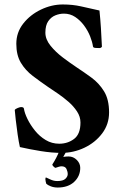

<svg xmlns="http://www.w3.org/2000/svg" viewBox="-20 -674 548 859"><path d="M263 28Q270 27 275 26.5Q280 26 287 26Q308 26 323.5 41.5Q339 57 339 77Q339 114 312 139.5Q285 165 238 165Q221 165 207 159.5Q193 154 187 148Q186 146 184.5 138.5Q183 131 183 128Q183 120 186 120Q189 121 204.5 128.5Q220 136 236 136Q262 136 272.5 126Q283 116 283 105Q283 94 277.5 82Q272 70 255 70Q251 70 243.5 72Q236 74 228 77Q226 77 220 71.5Q214 66 214 62Q222 50 231 33Q240 16 244 4H277Q277 4 272 12Q267 20 263 28ZM261 -654Q305 -654 342.5 -645.5Q380 -637 425 -627Q429 -588 431.5 -549Q434 -510 436 -465Q432 -459 425 -459Q425 -459 424 -459Q420 -459 408.5 -459.5Q397 -460 396 -466Q393 -487 383 -512Q373 -537 356 -560Q339 -583 316.5 -598Q294 -613 266 -613Q247 -613 228 -605.5Q209 -598 196 -579.5Q183 -561 183 -528Q183 -498 206 -469.5Q229 -441 261.5 -416.5Q294 -392 324 -372Q356 -351 389.5 -326.5Q423 -302 445.5 -265.5Q468 -229 468 -171Q468 -118 437 -77Q406 -36 357.5 -13Q309 10 255 10Q212 10 162.5 2Q113 -6 69 -16Q64 -38 59 -72Q54 -106 50.5 -137.5Q47 -169 46 -182Q49 -187 59.5 -191Q70 -195 74 -195Q86 -195 87 -188Q90 -168 103 -141.5Q116 -115 136.5 -89.5Q157 -64 184.5 -47.5Q212 -31 245 -31Q283 -31 311.5 -52.5Q340 -74 340 -126Q340 -152 324.5 -175.5Q309 -199 286 -219Q263 -239 238 -256Q213 -273 195 -285Q160 -309 127 -334Q94 -359 73.5 -393Q53 -427 53 -478Q53 -529 84 -568.5Q115 -608 163 -631Q211 -654 261 -654Z"/></svg>

Font: Amiri
Style: Bold
Weight: 700
Designer: Khaled Hosny
Version: Version 0.113